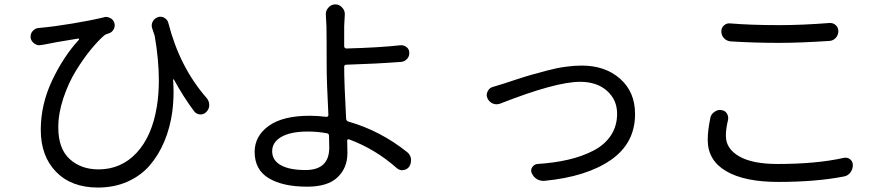

<svg xmlns="http://www.w3.org/2000/svg" viewBox="-20 -802 4040 867"><path d="M913.1 -359.4Q924.8 -345.7 924.8 -327.6Q924.8 -309.6 912.1 -296.9Q901.4 -285.2 885.7 -285.2Q884.8 -285.2 883.8 -285.2Q867.2 -286.1 856.4 -299.8Q807.6 -365.2 765.6 -442.4Q764.6 -444.3 763.2 -443.8Q761.7 -443.4 761.7 -441.4Q763.7 -414.1 763.7 -387.7Q763.7 -340.8 757.8 -295.9Q748 -225.6 722.2 -163.6Q696.3 -101.6 656.2 -55.2Q616.2 -8.8 556.2 18.1Q496.1 44.9 421.9 44.9Q302.7 44.9 233.4 -25.9Q164.1 -96.7 164.1 -215.8Q164.1 -330.1 215.3 -438.5Q266.6 -546.9 335.9 -622.1Q337.9 -624 336.9 -626Q335.9 -627.9 333 -627.9Q217.8 -609.4 178.7 -600.6Q169.9 -599.6 165 -598.6Q161.1 -597.7 157.2 -597.7Q145.5 -597.7 134.8 -605.5Q121.1 -615.2 118.2 -631.8Q118.2 -634.8 118.2 -637.7Q118.2 -650.4 127 -661.1Q138.7 -674.8 155.3 -675.8Q161.1 -676.8 166 -676.8Q221.7 -681.6 307.1 -695.8Q392.6 -710 448.2 -723.6Q453.1 -725.6 459 -725.6Q467.8 -725.6 477.5 -720.7Q491.2 -713.9 496.1 -699.2Q501 -684.6 493.7 -670.4Q486.3 -656.2 471.7 -651.4Q464.8 -649.4 460 -647.5Q455.1 -645.5 450.2 -641.6Q423.8 -619.1 390.1 -578.1Q356.4 -537.1 322.8 -482.4Q289.1 -427.7 266.1 -358.9Q243.2 -290 243.2 -226.6Q243.2 -130.9 294.4 -84Q345.7 -37.1 424.8 -37.1Q527.3 -37.1 597.2 -112.3Q667 -187.5 688.5 -322.3Q697.3 -377 697.3 -439.5Q697.3 -531.2 678.7 -639.6Q673.8 -655.3 667 -674.8Q665 -681.6 665 -687.5Q665 -696.3 669.9 -705.1Q677.7 -719.7 693.4 -724.6Q698.2 -726.6 704.1 -726.6Q713.9 -726.6 721.7 -721.7Q736.3 -713.9 740.2 -698.2Q791 -499 913.1 -359.4Z M1466.8 -135.7Q1466.8 -143.6 1466.3 -160.6Q1465.8 -177.7 1465.8 -188.5Q1465.8 -198.2 1456.1 -200.2Q1415 -208 1369.1 -208Q1293 -208 1251 -184.1Q1209 -160.2 1209 -119.1Q1209 -78.1 1248 -56.2Q1287.1 -34.2 1359.4 -34.2Q1466.8 -34.2 1466.8 -135.7ZM1543.9 -509.8Q1534.2 -509.8 1534.2 -500Q1534.2 -426.8 1543 -265.6Q1543.9 -255.9 1553.7 -252.9Q1697.3 -211.9 1818.4 -115.2Q1833 -103.5 1835.9 -85Q1835.9 -81.1 1835.9 -77.1Q1835.9 -62.5 1828.1 -49.8Q1818.4 -36.1 1801.8 -34.2Q1798.8 -33.2 1796.9 -33.2Q1783.2 -33.2 1771.5 -43Q1674.8 -128.9 1555.7 -172.9Q1552.7 -173.8 1549.8 -171.9Q1546.9 -169.9 1547.9 -166Q1548.8 -125 1548.8 -110.4Q1548.8 -43.9 1504.4 -1.5Q1460 41 1367.2 41Q1257.8 41 1193.8 2.9Q1129.9 -35.2 1129.9 -116.2Q1129.9 -187.5 1193.4 -233.4Q1256.8 -279.3 1378.9 -279.3Q1416 -279.3 1453.1 -274.4Q1457 -273.4 1460 -276.4Q1462.9 -279.3 1462.9 -282.2Q1455.1 -434.6 1455.1 -502.9Q1455.1 -641.6 1454.1 -683.6L1451.2 -738.3Q1451.2 -754.9 1462.9 -767.6Q1475.6 -782.2 1494.1 -782.2Q1512.7 -782.2 1525.4 -767.6Q1537.1 -754.9 1537.1 -738.3L1534.2 -683.6Q1534.2 -679.7 1534.2 -655.3Q1534.2 -632.8 1534.2 -592.8Q1534.2 -588.9 1537.1 -585.9Q1540 -583 1543.9 -583Q1691.4 -586.9 1789.1 -597.7Q1804.7 -598.6 1816.4 -588.9Q1828.1 -579.1 1828.1 -564.5Q1829.1 -547.9 1818.4 -536.1Q1807.6 -524.4 1792 -522.5Q1673.8 -513.7 1543.9 -509.8Z M2238.3 -334Q2230.5 -331.1 2221.7 -331.1Q2212.9 -331.1 2204.1 -335Q2187.5 -342.8 2180.7 -359.4Q2177.7 -366.2 2177.7 -373Q2177.7 -381.8 2182.6 -390.6Q2190.4 -406.2 2208 -410.2Q2231.4 -417 2255.9 -424.8Q2261.7 -426.8 2306.2 -441.4Q2350.6 -456.1 2378.4 -463.9Q2406.2 -471.7 2450.2 -483.4Q2494.1 -495.1 2533.7 -500.5Q2573.2 -505.9 2606.4 -505.9Q2712.9 -505.9 2780.3 -446.3Q2847.7 -386.7 2847.7 -287.1Q2847.7 -155.3 2738.3 -79.6Q2628.9 -3.9 2438.5 14.6Q2435.5 14.6 2432.6 14.6Q2418 14.6 2404.3 6.8Q2388.7 -2.9 2380.9 -20.5Q2375 -34.2 2383.3 -46.9Q2391.6 -59.6 2406.2 -61.5Q2483.4 -66.4 2546.4 -81.1Q2609.4 -95.7 2660.2 -122.1Q2710.9 -148.4 2738.8 -190.9Q2766.6 -233.4 2766.6 -288.1Q2766.6 -351.6 2720.7 -392.1Q2674.8 -432.6 2599.6 -432.6Q2489.3 -432.6 2238.3 -334Z M3278.3 -615.2Q3260.7 -617.2 3249 -629.9Q3237.3 -642.6 3237.3 -660.2Q3237.3 -676.8 3249.5 -687.5Q3261.7 -698.2 3277.3 -696.3Q3371.1 -688.5 3499 -688.5Q3602.5 -688.5 3725.6 -698.2Q3727.5 -698.2 3728.5 -698.2Q3743.2 -698.2 3753.9 -688.5Q3765.6 -677.7 3765.6 -661.1Q3765.6 -643.6 3753.9 -630.9Q3742.2 -618.2 3725.6 -617.2Q3590.8 -608.4 3499 -608.4Q3382.8 -608.4 3278.3 -615.2ZM3187.5 -268.6Q3190.4 -286.1 3205.1 -295.9Q3217.8 -305.7 3232.4 -305.7Q3234.4 -305.7 3237.3 -304.7Q3252.9 -303.7 3261.7 -290.5Q3270.5 -277.3 3267.6 -260.7Q3257.8 -221.7 3257.8 -188.5Q3257.8 -130.9 3317.4 -96.2Q3377 -61.5 3492.2 -61.5Q3666 -61.5 3789.1 -88.9Q3805.7 -92.8 3818.4 -83Q3831.1 -73.2 3831.1 -56.6Q3831.1 -38.1 3820.3 -23.4Q3808.6 -7.8 3790 -4.9Q3664.1 19.5 3494.1 19.5Q3341.8 19.5 3258.8 -29.3Q3175.8 -78.1 3175.8 -169.9Q3175.8 -212.9 3187.5 -268.6Z"/></svg>

Font: Gen Jyuu GothicX Regular
Style: Regular
Weight: 400
Designer: [Source Han Sans]
Ryoko NISHIZUKA  (kana & ideographs); Paul D. Hunt (Latin, Greek & Cyrillic); Wenlong ZHANG  (bopomofo
Version: Version 1.002.20150607